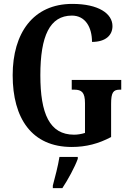

<svg xmlns="http://www.w3.org/2000/svg" viewBox="-20 -744 672 985"><path d="M348 10C422 10 486 -7 550 -41V-211C550 -270 561 -284 595 -284H602V-334H348V-284H361C399 -284 416 -270 416 -215V-62C397 -56 377 -53 360 -53C234 -53 187 -161 187 -358C187 -559 235 -664 349 -664C418 -664 452 -604 452 -529C523 -529 557 -564 557 -610C557 -674 486 -724 351 -724C150 -724 45 -574 45 -358C45 -137 143 10 348 10ZM251 208V221H300C328 179 364 113 379 71V61H285C278 107 262 166 251 208Z"/></svg>

Font: Noto Serif Tamil ExtraCondensed
Style: Bold Italic
Weight: 700
Width: 2
Italic angle: -12°
Designer: Indian Type Foundry, Tom Grace, and the Monotype Design Team
Foundry: Monotype Imaging Inc.
Version: Version 2.003